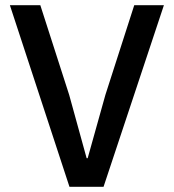

<svg xmlns="http://www.w3.org/2000/svg" viewBox="-20 -718 668 738"><path d="M247 0 18 -698H135L246 -353L313 -110H317L385 -353L496 -698H610L378 0Z"/></svg>

Font: IBM Plex Sans Hebrew Medm
Style: Regular
Weight: 500
Designer: Mike Abbink, Paul van der Laan, Pieter van Rosmalen, Yanek Iontef
Foundry: Bold Monday
Version: Version 1.3